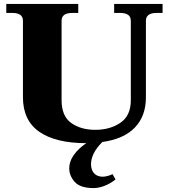

<svg xmlns="http://www.w3.org/2000/svg" viewBox="-20 -720 861 979"><path d="M809 -700V-654H778Q724 -654 724 -614V-224Q724 -128 667.5 -69.5Q611 -11 502 4Q444 61 444 119Q445 149 461 165Q477 181 504 181Q515 181 529.5 177Q544 173 554 168L569 195Q543 216 513 227.5Q483 239 458 239Q389 239 361 207.5Q333 176 333 138Q333 103 356.5 70Q380 37 420 10Q264 10 180.5 -48Q97 -106 97 -224V-614Q97 -654 43 -654H12V-700H379V-654H348Q294 -654 294 -614V-209Q294 -128 343 -93Q392 -58 466 -58Q541 -58 594 -94Q647 -130 647 -209V-614Q647 -654 593 -654H562V-700Z"/></svg>

Font: Taviraj ExtraBold
Style: Regular
Weight: 800
Designer: Katatrad Team
Foundry: CadsonDemak
Version: Version 1.001